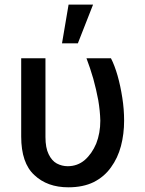

<svg xmlns="http://www.w3.org/2000/svg" viewBox="-20 -797 626 827"><path d="M71.3 -545.9Q97.7 -545.9 175.8 -545.9Q175.8 -460.9 175.8 -207Q175.8 -160.2 189.5 -132.8Q203.1 -104.5 224.6 -92.8Q247.1 -81.1 271.5 -81.1Q313.5 -81.1 344.7 -107.4Q376 -134.8 394.5 -178.7Q412.1 -223.6 412.1 -277.3Q411.1 -318.4 403.3 -365.2Q394.5 -412.1 381.8 -458Q368.2 -504.9 352.5 -545.9Q387.7 -545.9 458 -545.9Q473.6 -515.6 486.3 -471.7Q499 -426.8 506.8 -376Q514.6 -326.2 514.6 -277.3Q514.6 -219.7 501 -168Q487.3 -116.2 458 -76.2Q429.7 -36.1 383.8 -12.7Q337.9 9.8 274.4 9.8Q183.6 9.8 127.9 -43Q71.3 -94.7 71.3 -209Q71.3 -321.3 71.3 -545.9ZM247.1 -610.4Q253.9 -651.4 275.4 -777.3Q301.8 -777.3 380.9 -777.3Q364.3 -735.4 315.4 -610.4Q297.9 -610.4 247.1 -610.4Z"/></svg>

Font: DeepSea
Style: Medium
Weight: 500
Designer: Stem
Version: Version 3.019;git-0a5106e0b